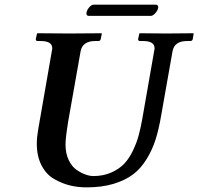

<svg xmlns="http://www.w3.org/2000/svg" viewBox="-20 -788 847 820"><path d="M638.2 -568.8Q640.1 -576.7 640.1 -582Q640.1 -612.8 590.8 -612.8H577.1Q570.3 -612.8 569.8 -621.1L575.2 -645L577.1 -646Q652.3 -645 690.9 -645Q690.9 -645 805.2 -646L807.1 -645L803.2 -621.1Q801.3 -613.3 793 -612.8H778.8Q724.6 -612.8 716.8 -568.8L668 -293Q658.2 -235.8 644.5 -192.4Q630.9 -148.9 606.4 -108.9Q582 -68.8 548.6 -43.5Q515.1 -18.1 465.1 -2.9Q415 12.2 350.1 12.2Q313 12.2 279.5 4.2Q246.1 -3.9 212.2 -22.9Q178.2 -42 157.7 -81.1Q137.2 -120.1 137.2 -174.8Q137.2 -201.7 143.1 -234.9L201.2 -568.8Q203.1 -576.7 203.1 -582Q203.1 -612.8 153.8 -612.8H140.1Q133.3 -612.8 132.8 -621.1L138.2 -645L140.1 -646Q237.3 -645 275.9 -645L413.1 -646L415 -645L410.2 -621.1Q408.2 -613.3 400.9 -612.8H387.2Q332 -612.8 324.2 -568.8L271 -268.1Q259.8 -198.2 259.8 -170.9Q259.8 -132.8 273.4 -104.5Q287.1 -76.2 307.1 -62.5Q327.1 -48.8 345.5 -42.5Q363.8 -36.1 378.9 -36.1Q420.9 -36.1 454.8 -51Q488.8 -65.9 510.5 -88.9Q532.2 -111.8 548.1 -145.5Q564 -179.2 572 -209Q580.1 -238.8 586.9 -275.9ZM624 -720.2H358.9Q349.1 -720.2 349.1 -731.9Q349.1 -734.9 350.1 -736.8Q352.1 -746.6 361.6 -757.3Q371.1 -768.1 379.9 -768.1H644Q656.2 -768.1 655.8 -755.9Q655.8 -753.9 654.8 -752Q652.8 -742.2 642.8 -731.2Q632.8 -720.2 624 -720.2Z"/></svg>

Font: Linux Libertine
Style: Semibold Italic
Weight: 600
Italic angle: -11.5°
Designer: Philipp H. Poll
Foundry: Philipp H. Poll
Version: Version 5.1.2 ; ttfautohint (v0.9)